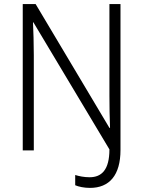

<svg xmlns="http://www.w3.org/2000/svg" viewBox="-20 -734 699 937"><path d="M419 183C514 183 568 121 568 -2V-714H514V-267C514 -216 515 -157 517 -110H514L154 -714H91V0H145V-465C145 -522 143 -580 141 -625H143L514 -5C514 95 476 131 417 131C391 131 366 126 347 120V170C363 177 390 183 419 183Z"/></svg>

Font: Noto Sans Telugu SemiCondensed Light
Style: Regular
Weight: 300
Width: 4
Designer: Jelle Bosma - Monotype Design Team
Foundry: Monotype Imaging Inc.
Version: Version 2.005